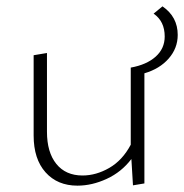

<svg xmlns="http://www.w3.org/2000/svg" viewBox="-20 -581 580 605"><path d="M435 -350V-3L399 3L394 -80Q363 -39 316.5 -17.5Q270 4 224 4Q161 4 123.5 -38Q86 -80 86 -154V-407L128 -414V-166Q128 -101 157.5 -64.5Q187 -28 240 -28Q283 -28 324.5 -52Q366 -76 392 -125V-368Q442 -377 470.5 -402.5Q499 -428 499 -466Q499 -514 464 -538L492 -561Q540 -528 540 -471Q540 -429 511.5 -396.5Q483 -364 435 -350Z"/></svg>

Font: Ysabeau Infant Light
Style: Regular
Weight: 300
Designer: Christian Thalmann (Catharsis Fonts)
Version: Version 0.003